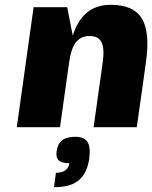

<svg xmlns="http://www.w3.org/2000/svg" viewBox="-20 -530 634 800"><path d="M260 -500 283 -382Q305 -448 344 -479Q383 -510 442 -510Q536 -510 571 -453Q606 -396 588 -270L550 0H370L408 -270Q416 -328 403 -354Q390 -380 353.5 -380Q317 -380 296.5 -354Q276 -328 268 -270L230 0H50L120 -500ZM294 40Q331 40 344.5 61.5Q358 83 352 130Q346 172 328.5 198.5Q311 225 281 237.5Q251 250 205 250L213 190Q263 190 269 150Q237 150 224.5 138Q212 126 216 100Q219 79 228 66Q237 53 253.5 46.5Q270 40 294 40Z"/></svg>

Font: Fivo Sans Modern Heavy
Style: Regular
Weight: 900
Designer: Alexander Slobzheninov
Foundry: Alexander Slobzheninov
Version: 1.0